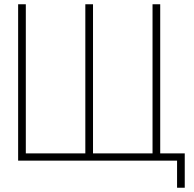

<svg xmlns="http://www.w3.org/2000/svg" viewBox="-20 -753 910 900"><path d="M101 -733H65V0H810V127H846V-34H731V-733H695V-34H416V-733H380V-34H101Z"/></svg>

Font: Kreadon Extra Light
Style: Regular
Weight: 200
Designer: kohakuno
Foundry: StudioGnu
Version: Version 1.000;Glyphs 3.1.2 (3151)